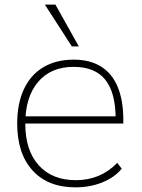

<svg xmlns="http://www.w3.org/2000/svg" viewBox="-20 -806 616 834"><path d="M54.7 -269.5Q54.7 -356.4 84 -418.9Q113.3 -481.4 168.5 -514.2Q223.6 -546.9 300.8 -546.9Q370.1 -546.9 418.5 -517.1Q466.8 -487.3 491.2 -428.7Q515.6 -370.1 515.6 -285.2V-269.5H72.3V-300.8H502.9L482.4 -288.1Q482.4 -403.3 437.5 -459.5Q392.6 -515.6 299.8 -515.6Q201.2 -515.6 145.5 -450.2Q89.8 -384.8 89.8 -268.6Q89.8 -153.3 147.9 -88.4Q206.1 -23.4 309.6 -23.4Q363.3 -23.4 407.7 -42Q452.1 -60.5 489.3 -98.6L508.8 -73.2Q477.5 -35.2 424.3 -13.7Q371.1 7.8 307.6 7.8Q188.5 7.8 121.6 -65.4Q54.7 -138.7 54.7 -269.5ZM174.8 -786.1H220.7L322.3 -604.5H292Z"/></svg>

Font: Min Sans VF VF
Style: Regular
Weight: 400
Designer: Jinseong-Kim, NotoSansCJK, Nunito
Foundry: Jinseong-Kim
Version: Version 1.420;Glyphs 3.1.2 (3151)